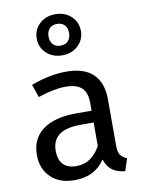

<svg xmlns="http://www.w3.org/2000/svg" viewBox="-93 -900 729 976"><g transform="rotate(-10 272.0 -412.0)"><path d="M494 -52 473 12Q432 7 407 -11Q382 -29 370 -67Q317 12 213 12Q135 12 90 -32Q45 -76 45 -147Q45 -231 105.5 -276Q166 -321 277 -321H358V-360Q358 -416 331 -440Q304 -464 248 -464Q190 -464 106 -436L83 -503Q181 -539 265 -539Q358 -539 404 -493.5Q450 -448 450 -364V-123Q450 -91 461 -75.5Q472 -60 494 -52ZM358 -139V-260H289Q143 -260 143 -152Q143 -105 166 -81Q189 -57 234 -57Q313 -57 358 -139ZM375 -730Q375 -685 343 -654.5Q311 -624 261 -624Q211 -624 179 -654.5Q147 -685 147 -730Q147 -775 179 -805.5Q211 -836 261 -836Q311 -836 343 -805.5Q375 -775 375 -730ZM208 -730Q208 -704 222 -689Q236 -674 261 -674Q285 -674 299.5 -689Q314 -704 314 -730Q314 -756 300 -771Q286 -786 261 -786Q236 -786 222 -771Q208 -756 208 -730Z"/></g></svg>

Font: FiraGOUPP
Style: Medium
Weight: 400
Designer: bBox Type
Foundry: bBox Type GmbH
Version: Version 1.001